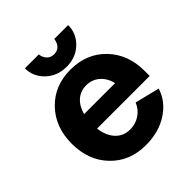

<svg xmlns="http://www.w3.org/2000/svg" viewBox="-191 -820 957 957"><g transform="rotate(-45 288.0 -341.0)"><path d="M34.2 -258.8Q34.2 -375.5 106 -450.2Q177.7 -524.9 291 -524.9Q404.3 -524.9 476.1 -450.2Q547.9 -375.5 547.9 -258.8V-223.1H176.8Q184.1 -166.5 214.4 -134.8Q244.6 -103 291 -103Q329.1 -103 359.9 -123.5Q390.6 -144 404.8 -179.2L535.2 -147Q513.7 -77.6 448 -34.9Q382.3 7.8 291 7.8Q177.7 7.8 106 -66.7Q34.2 -141.1 34.2 -258.8ZM291 -414.1Q251 -414.1 222.7 -389.4Q194.3 -364.7 182.1 -319.8H400.9Q390.1 -363.8 360.8 -388.9Q331.5 -414.1 291 -414.1ZM288.1 -547.9Q222.2 -547.9 178.5 -589.6Q134.8 -631.3 134.8 -689.9H232.9Q235.4 -666.5 249.8 -651.4Q264.2 -636.2 288.1 -636.2Q312 -636.2 325.7 -651.4Q339.4 -666.5 341.8 -689.9H439.9Q439.9 -631.3 396.7 -589.6Q353.5 -547.9 288.1 -547.9Z"/></g></svg>

Font: LT Superior
Style: Bold
Weight: 400
Designer: Daniel Lyons
Foundry: LyonsType
Version: Version 1.000